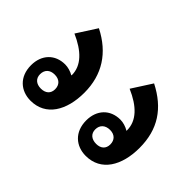

<svg xmlns="http://www.w3.org/2000/svg" viewBox="-147 -657 738 738"><g transform="rotate(-45 221.5 -288.0)"><path d="M199 -328C297 -328 369 -375 414 -464L333 -516C304 -450 265 -410 213 -410L211 -411C219 -425 224 -442 224 -457C224 -512 186 -548 129 -548C66 -548 31 -506 31 -453C31 -370 103 -328 199 -328ZM129 -417C106 -417 92 -432 92 -458C92 -483 106 -499 129 -499C153 -499 168 -484 168 -458C168 -432 153 -417 129 -417ZM199 -28C300 -28 368 -74 414 -164L333 -216C304 -149 265 -110 213 -110H210C219 -125 224 -142 224 -157C224 -212 186 -248 129 -248C66 -248 31 -206 31 -153C31 -70 103 -28 199 -28ZM129 -117C106 -117 92 -132 92 -157C92 -183 106 -199 129 -199C153 -199 168 -183 168 -157C168 -132 153 -117 129 -117Z"/></g></svg>

Font: Noto Sans Thai Looped SemiCondensed SemiBold
Style: Regular
Weight: 600
Width: 4
Designer: Sasikarn Vongin, Ben Mitchell
Foundry: The Fontpad Ltd
Version: Version 1.001